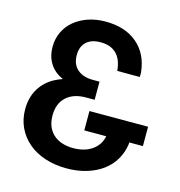

<svg xmlns="http://www.w3.org/2000/svg" viewBox="-107 -805 853 911"><g transform="rotate(15 319.5 -349.5)"><path d="M624 -185H557V-178Q551 -135 530.5 -100Q510 -65 476.5 -40.5Q443 -16 398.5 -2.5Q354 11 301 11Q243 11 194.5 -5Q146 -21 111.5 -50.5Q77 -80 58 -120.5Q39 -161 39 -210Q39 -277 74 -324.5Q109 -372 175 -394Q133 -412 110.5 -447Q88 -482 88 -530Q88 -569 103.5 -602Q119 -635 147.5 -659Q176 -683 215 -696.5Q254 -710 301 -710Q398 -710 457 -659.5Q516 -609 525 -520V-498H414Q410 -552 382 -580.5Q354 -609 304 -609Q258 -609 233.5 -586Q209 -563 209 -521Q209 -476 237 -451.5Q265 -427 314 -427H346V-338H304Q242 -338 207 -305.5Q172 -273 172 -215Q172 -157 207 -124Q242 -91 305 -90Q362 -90 398.5 -115.5Q435 -141 444 -185H336V-280H624Z"/></g></svg>

Font: Tilda Sans Bold
Style: Regular
Weight: 700
Designer: ParaType Ltd
Foundry: ParaType Ltd
Version: Version 1.009